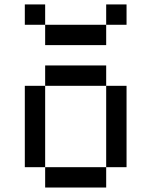

<svg xmlns="http://www.w3.org/2000/svg" viewBox="-20 -838 676 858"><path d="M181.8 -545.5V-454.5H454.5V-545.5ZM454.5 -454.5V-90.9H545.5V-454.5ZM90.9 -454.5V-90.9H181.8V-454.5ZM181.8 -90.9V0H454.5V-90.9ZM90.9 -818.2V-727.3H181.8V-818.2ZM181.8 -727.3V-636.4H454.5V-727.3ZM454.5 -818.2V-727.3H545.5V-818.2Z"/></svg>

Font: Departure Mono
Style: Regular
Weight: 400
Monospace: yes
Designer: Helena Zhang
Version: Version 1.500;Glyphs 3.3.1 (3343)